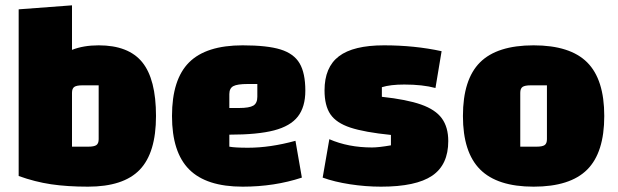

<svg xmlns="http://www.w3.org/2000/svg" viewBox="-20 -685 2316 720"><path d="M565 -250Q565 -112 504 -48.5Q443 15 310 15Q232 15 171.5 6Q111 -3 50 -25V-650L250 -665V-498Q293 -515 350 -515Q462 -515 513.5 -451.5Q565 -388 565 -250ZM350 -365H289Q267 -365 258.5 -359Q250 -353 250 -337V-135H311Q333 -135 341.5 -141Q350 -147 350 -163Z M1088 -157 1112 -19Q1009 15 890 15Q754 15 689.5 -49.5Q625 -114 625 -250Q625 -387 689 -451Q753 -515 890 -515Q982 -515 1032 -499.5Q1082 -484 1103.5 -447.5Q1125 -411 1125 -345Q1125 -284 1097 -248Q1069 -212 1007.5 -196Q946 -180 840 -180V-135Q861 -131 910 -131Q993 -131 1088 -157ZM840 -332V-280H876Q915 -280 930 -289Q945 -298 945 -322V-370H909Q870 -370 855 -362Q840 -354 840 -332Z M1420 -515Q1535 -515 1636 -493L1613 -355Q1565 -368 1496 -368Q1444 -368 1412 -358V-322Q1505 -312 1559 -293Q1613 -274 1637 -241Q1661 -208 1661 -156Q1661 -67 1600.5 -26Q1540 15 1409 15Q1351 15 1292.5 6Q1234 -3 1190 -19L1215 -163Q1286 -132 1375 -132Q1400 -132 1446 -140V-179Q1347 -189 1294 -206.5Q1241 -224 1219 -256.5Q1197 -289 1197 -346Q1197 -433 1251 -474Q1305 -515 1420 -515Z M1716 -250Q1716 -387 1780 -451Q1844 -515 1981 -515Q2118 -515 2182 -451Q2246 -387 2246 -250Q2246 -113 2182 -49Q2118 15 1981 15Q1845 15 1780.5 -49.5Q1716 -114 1716 -250ZM1992 -135Q2014 -135 2022.5 -141Q2031 -147 2031 -163V-365H1970Q1948 -365 1939.5 -359Q1931 -353 1931 -337V-135Z"/></svg>

Font: Changa ExtraBold
Style: Regular
Weight: 800
Designer: Eduardo Rodriguez Tunni
Foundry: Eduardo Rodriguez Tunni
Version: Version 2.002; ttfautohint (v1.5) -l 8 -r 50 -G 220 -x 14 -H